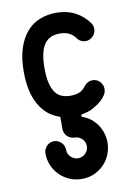

<svg xmlns="http://www.w3.org/2000/svg" viewBox="-90 -565 649 925"><g transform="rotate(-10 234.5 -102.0)"><path d="M183.6 151.9Q183.6 163.1 188 172.4Q192.4 181.6 199.7 188.2Q207 194.8 216.1 198.5Q225.1 202.1 234.4 202.1Q243.2 202.1 252.4 198.5Q261.7 194.8 268.8 188.2Q275.9 181.6 280.5 172.4Q285.2 163.1 285.2 151.9Q285.2 139.2 280.3 129.6Q275.4 120.1 268.1 113.5Q260.7 106.9 251.7 103.8Q242.7 100.6 234.4 100.6Q224.1 100.6 214.8 96.7Q205.6 92.8 198.7 85.9Q191.9 79.1 187.7 69.8Q183.6 60.5 183.6 50.3V-9.8Q118.7 -29.8 83.3 -92Q47.9 -154.3 47.9 -253.4Q47.9 -319.3 63.2 -366.9Q78.6 -414.6 105.5 -445.8Q132.3 -477.1 169.7 -491.9Q207 -506.8 250.5 -506.8Q302.7 -506.8 343.3 -485.6Q383.8 -464.4 409.7 -427.2Q418.5 -414.1 418.5 -398.9Q418.5 -387.7 414.1 -378.4Q409.7 -369.1 402.8 -362.3Q396 -355.5 387 -351.6Q377.9 -347.7 369.1 -347.7Q341.3 -347.7 325.7 -370.6Q315.4 -385.7 296.9 -395.5Q278.3 -405.3 250.5 -405.3Q197.8 -405.3 173.6 -368.4Q149.4 -331.5 149.4 -253.4Q149.4 -208.5 156.7 -179.2Q164.1 -149.9 177.2 -132.6Q190.4 -115.2 209.2 -108.2Q228 -101.1 250.5 -101.1Q273.4 -101.1 292 -107.7Q310.5 -114.3 325.2 -134.8Q333 -145 343.5 -150.6Q354 -156.2 368.2 -156.2Q377 -156.2 386 -152.6Q395 -148.9 401.9 -141.8Q408.7 -134.8 412.8 -125.7Q417 -116.7 417 -106Q417 -90.3 408.7 -76.7Q400.4 -63 387.9 -51.8Q375.5 -40.5 362.3 -32.2Q349.1 -23.9 339.8 -19Q329.6 -13.7 318.8 -10.5Q308.1 -7.3 296.4 -4.9L285.2 -2.4V8.3Q310.1 16.1 328.9 31.2Q347.7 46.4 360.6 65.7Q373.5 85 379.9 107.2Q386.2 129.4 386.2 151.9Q386.2 178.7 376.2 205.8Q366.2 232.9 346.7 254.4Q327.1 275.9 298.8 289.6Q270.5 303.2 234.4 303.2Q203.1 303.2 175.5 291.5Q147.9 279.8 127.2 259.3Q106.4 238.8 94.5 210.9Q82.5 183.1 82.5 151.9Q82.5 141.6 86.4 132.3Q90.3 123 97.2 116Q104 108.9 113.3 104.7Q122.6 100.6 132.8 100.6Q143.6 100.6 152.6 104.7Q161.6 108.9 168.7 116Q175.8 123 179.7 132.1Q183.6 141.1 183.6 151.9Z"/></g></svg>

Font: TGL 0-17
Style: Regular
Weight: 400
Designer: Peter Wiegel
Foundry: Peter Wiegel
Version: Version 1.003 2010